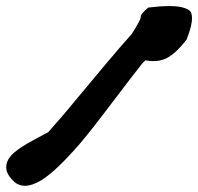

<svg xmlns="http://www.w3.org/2000/svg" viewBox="-39 -680 646 626"><path d="M434.6 -483.4Q433.6 -481.4 430.7 -478.5Q427.7 -476.6 423.8 -471.7Q418.9 -466.8 300.8 -311.5Q240.2 -231.4 202.1 -189.5Q136.7 -117.2 94.7 -91.8Q65.4 -74.2 42 -74.2Q22.5 -74.2 7.8 -86.9Q-17.6 -110.4 -18.6 -131.8Q-18.6 -133.8 -18.6 -134.8Q-18.6 -155.3 -2 -173.8Q13.7 -190.4 47.9 -210.9Q87.9 -233.4 118.2 -249Q168 -304.7 210.9 -357.4Q253.9 -409.2 304.7 -469.7Q355.5 -530.3 390.6 -569.3Q421.9 -618.2 419.9 -626Q418.9 -633.8 444.3 -655.3Q483.4 -660.2 512.7 -660.2Q561.5 -660.2 580.1 -644.5Q586.9 -637.7 586.9 -622.1Q587.9 -597.7 569.3 -550.8Q535.2 -506.8 505.9 -491.2Q476.6 -475.6 434.6 -483.4Z"/></svg>

Font: Tolkien Dwarf Runes
Style: Regular
Weight: 400
Version: Regular